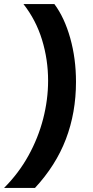

<svg xmlns="http://www.w3.org/2000/svg" viewBox="-62 -750 458 950"><path d="M207 -730Q257 -663 285.5 -561.5Q314 -460 314 -345Q314 -269 301.5 -198Q289 -127 264 -61.5Q239 4 200.5 64.5Q162 125 111 180H-42Q30 108 78.5 20.5Q127 -67 151.5 -162Q176 -257 176 -351Q176 -455 146 -553Q116 -651 54 -730Z"/></svg>

Font: MuseoModerno SemiBold
Style: Italic
Weight: 600
Italic angle: -9°
Designer: Pablo Cosgaya, Héctor Gatti, Marcela Romero, and the Authors of The MuseoModerno Project.
Foundry: Omnibus-Type Team
Version: Version 1.003